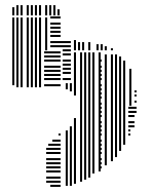

<svg xmlns="http://www.w3.org/2000/svg" viewBox="-20 -724 585 748"><path d="M36 -392H28V-528H36ZM52 -384H44V-528H52ZM68 -384H60V-528H68ZM92 -384H84V-528H92ZM108 -384H100V-528H108ZM124 -384H116V-528H124ZM140 -384H132V-528H140ZM216 4H176V-4H216ZM216 -12H160V-20H216ZM216 -28H160V-36H216ZM216 -52H160V-60H216ZM216 -68H160V-76H216ZM216 -84H160V-92H216ZM216 -100H160V-108H216ZM216 -124H160V-132H216ZM216 -140H160V-148H216ZM216 -156H168V-164H216ZM216 -172H184V-180H216ZM216 -196H208V-204H216ZM216 -388H152V-396H216ZM216 -412H152V-420H216ZM216 -428H152V-436H216ZM216 -444H152V-452H216ZM216 -460H152V-468H216ZM216 -484H152V-492H216ZM216 -500H152V-508H216ZM216 -516H152V-524H216ZM244 0H236V-216H244ZM244 -376H236V-400H244ZM260 0H252V-232H260ZM260 -368H252V-400H260ZM256 -412H224V-420H256ZM256 -436H224V-444H256ZM256 -452H224V-460H256ZM256 -468H224V-476H256ZM256 -484H224V-492H256ZM256 -508H224V-516H256ZM256 -524H224V-532H256ZM276 -8H268V-264H276ZM276 -352H268V-488H276ZM300 -16H292V-488H300ZM316 -24H308V-488H316ZM332 -32H324V-488H332ZM348 -48H340V-488H348ZM372 -56H364V-488H372ZM376 -68H368V-76H376ZM376 -84H368V-92H376ZM376 -100H368V-108H376ZM376 -124H368V-132H376ZM376 -140H368V-148H376ZM376 -156H368V-164H376ZM376 -172H368V-180H376ZM376 -196H368V-204H376ZM376 -212H368V-220H376ZM376 -228H368V-236H376ZM376 -244H368V-252H376ZM376 -268H368V-276H376ZM376 -284H368V-292H376ZM376 -300H368V-308H376ZM376 -316H368V-324H376ZM376 -340H368V-348H376ZM376 -356H368V-364H376ZM376 -372H368V-380H376ZM376 -388H368V-396H376ZM376 -412H368V-420H376ZM376 -428H368V-436H376ZM376 -444H368V-452H376ZM376 -460H368V-468H376ZM376 -484H368V-492H376ZM276 -488H268V-520H276ZM300 -488H292V-520H300ZM316 -488H308V-520H316ZM332 -488H324V-520H332ZM348 -488H340V-520H348ZM372 -488H364V-520H372ZM396 -80H388V-312H396ZM420 -96H412V-312H420ZM436 -112H428V-312H436ZM452 -136H444V-312H452ZM468 -160H460V-312H468ZM488 -196H480V-204H488ZM488 -212H480V-220H488ZM504 -228H480V-236H504ZM504 -244H480V-252H504ZM504 -268H480V-276H504ZM504 -284H480V-292H504ZM504 -300H480V-308H504ZM512 -284H504V-292H512ZM512 -300H504V-308H512ZM396 -312H388V-464H396ZM420 -312H412V-464H420ZM436 -312H428V-464H436ZM452 -312H444V-464H452ZM468 -312H460V-464H468ZM492 -312H484V-456H492ZM512 -324H504V-332H512ZM512 -348H504V-356H512ZM512 -364H504V-372H512ZM396 -464H388V-512H396ZM420 -464H412V-512H420ZM436 -464H428V-512H436ZM452 -464H444V-504H452ZM468 -464H460V-488H468ZM36 -528H28V-656H36ZM52 -528H44V-656H52ZM68 -528H60V-656H68ZM92 -528H84V-656H92ZM108 -528H100V-656H108ZM124 -528H116V-656H124ZM140 -528H132V-656H140ZM164 -528H156V-656H164ZM256 -540H176V-548H256ZM256 -556H176V-564H256ZM216 -580H176V-588H216ZM216 -596H176V-604H216ZM216 -612H176V-620H216ZM216 -628H176V-636H216ZM216 -652H176V-660H216ZM276 -528H268V-568H276ZM292 -528H284V-560H292ZM308 -528H300V-560H308ZM332 -528H324V-560H332ZM364 -528H356V-552H364ZM380 -528H372V-552H380ZM396 -528H388V-544H396ZM420 -528H412V-536H420ZM36 -664H28V-696H36ZM52 -664H44V-704H52ZM68 -664H60V-704H68ZM92 -664H84V-704H92ZM108 -664H100V-704H108ZM124 -664H116V-704H124ZM140 -664H132V-704H140ZM164 -664H156V-704H164ZM180 -664H172V-704H180ZM196 -664H188V-704H196ZM212 -664H204V-688H212Z"/></svg>

Font: Rubik Lines
Style: Regular
Weight: 400
Designer: Hubert and Fischer, NaN
Foundry: Hubert and Fischer, NaN
Version: Version 2.201